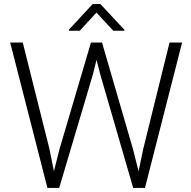

<svg xmlns="http://www.w3.org/2000/svg" viewBox="-20 -919 936 939"><path d="M270.5 -188 424.8 -710.9H479L630.9 -188L657.7 -81.1L681.2 -193.4L809.1 -710.9H870.6L689 0H631.3L470.2 -555.7L452.1 -626.5L434.6 -555.7L269.5 0H211.9L29.8 -710.9H91.3L221.2 -192.9L243.7 -81.5ZM470.7 -899.4 588.4 -773.4V-768.6H534.2L451.7 -857.4L370.1 -768.6H317.4V-774.4L433.6 -899.4Z"/></svg>

Font: Vazirmatn RD UI ExtraLight
Style: Regular
Weight: 200
Designer: Saber Rastikerdar
Foundry: Saber Rastikerdar
Version: Version 33.003